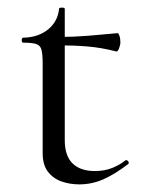

<svg xmlns="http://www.w3.org/2000/svg" viewBox="-20 -472 378 504"><path d="M188 12Q164 12 142 4.5Q120 -3 106 -21Q92 -39 92 -70V-305Q92 -329 89 -341Q86 -353 75 -356.5Q64 -360 41 -360Q37 -360 37 -366.5Q37 -373 41 -373Q81 -374 106.5 -395Q132 -416 135 -449Q135 -452 142.5 -452Q150 -452 150 -449V-104Q150 -63 170.5 -43Q191 -23 229 -23Q255 -23 275.5 -31.5Q296 -40 309 -51Q313 -53 316.5 -48.5Q320 -44 316 -41Q279 -13 249.5 -0.5Q220 12 188 12ZM285 -337Q246 -347 210 -350Q174 -353 133 -353V-375Q173 -375 210 -378Q247 -381 289 -385Q291 -385 293.5 -378Q296 -371 296 -361Q296 -354 292.5 -345Q289 -336 285 -337Z"/></svg>

Font: Cormorant Light
Style: Regular
Weight: 400
Version: Version 4.000